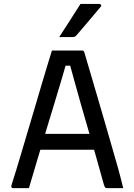

<svg xmlns="http://www.w3.org/2000/svg" viewBox="-20 -965 690 985"><path d="M147.8 -278.2H402.5Q414.2 -278.2 425.7 -278.2Q437.3 -278.2 448 -278.2L476.2 -287.8L486.4 -241.2L495.5 -196.8H158Q155 -196.8 152.5 -198.3Q150 -199.8 148.5 -202.3Q147 -204.8 147 -207.8ZM128.4 0Q108 0 87.8 0Q67.5 0 46.5 0Q43.9 0 41.6 -1.6Q39.3 -3.2 38.4 -6.2Q37.5 -9.2 38.5 -13.6Q50.5 -51.6 64.7 -97.5Q78.9 -143.5 94 -195.2Q109.2 -246.8 125.4 -301.3Q141.7 -355.8 157.9 -410.3Q174.2 -464.7 189.5 -517.6Q204.9 -570.5 219.5 -618Q234 -665.4 246.5 -705.9Q285.5 -705.9 327.6 -705.9Q369.8 -705.9 401.1 -705.9Q405.1 -705.9 407.4 -704.4Q409.7 -702.9 410.9 -700.6Q412.1 -698.3 413.1 -694.9Q433.3 -626.1 454.5 -554.4Q475.8 -482.7 497.4 -408.1Q519.1 -333.6 541.5 -256.1Q564 -178.6 586.7 -98.6Q592.9 -74.5 599.6 -49.9Q606.2 -25.4 612.1 0Q592.8 0 571 0Q549.2 0 529.5 0Q524.7 0 521.7 -1.5Q518.8 -3 517.1 -7Q515.4 -11 512.8 -18.4Q493.5 -88.3 473.2 -159.8Q453 -231.3 432.6 -300.3Q412.3 -369.3 394.3 -433Q376.3 -496.6 361.3 -550.8Q346.4 -605 335.3 -645.8L363 -628H294.3L321.5 -645.2Q309.9 -604.4 294.4 -552.6Q278.9 -500.7 260.2 -438.7Q241.6 -376.7 220.1 -306.6Q198.7 -236.4 175.7 -159.4Q152.7 -82.4 128.4 0ZM392.8 -944.7Q417.2 -944.7 431 -944.7Q444.7 -944.7 457.1 -944.7Q469.4 -944.7 489.8 -944.7Q495.8 -944.7 498.4 -939.9Q501 -935.1 496.4 -930.1Q478 -908.5 464.4 -892.2Q450.7 -875.9 438.2 -861Q425.7 -846.1 410 -827.7Q394.3 -809.4 370.8 -782.2Q368.8 -779.6 364.6 -777.3Q360.3 -775 354.3 -775Q337.3 -775 326 -775Q314.7 -775 305 -775Q295.4 -775 284 -775Q303.7 -805.4 320.9 -832.3Q338.1 -859.2 355.8 -886.7Q373.4 -914.1 392.8 -944.7Z"/></svg>

Font: Recursive Sans Linear Light
Style: Regular
Weight: 300
Version: Version 1.085